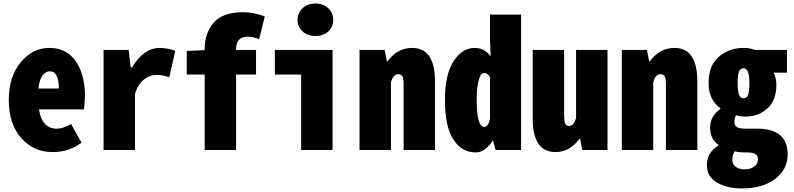

<svg xmlns="http://www.w3.org/2000/svg" viewBox="-20 -858 4540 1098"><path d="M281.2 11.7Q172.9 11.7 101.6 -68.4Q30.3 -148.4 30.3 -286.1Q30.3 -419.9 98.6 -502Q167 -584 261.7 -584Q360.4 -584 413.1 -507.8Q465.8 -431.6 465.8 -309.6Q465.8 -273.4 460 -232.4H203.1Q219.7 -122.1 304.7 -122.1Q339.8 -122.1 386.7 -148.4L446.3 -42Q375 11.7 281.2 11.7ZM200.2 -351.6H316.4Q316.4 -450.2 264.6 -450.2Q240.2 -450.2 222.2 -424.8Q204.1 -399.4 200.2 -351.6Z M572.3 0V-572.3H715.8L727.5 -471.7H734.4Q801.8 -584 893.6 -584Q931.6 -584 982.4 -568.4L948.2 -416Q909.2 -429.7 877.9 -429.7Q836.9 -429.7 803.2 -403.3Q769.5 -377 752 -322.3V0Z M1494.1 -763.7 1461.9 -633.8Q1427.7 -648.4 1396.5 -648.4Q1330.1 -648.4 1330.1 -576.2V-572.3H1444.3V-431.6H1330.1V0H1150.4V-431.6H1047.9V-566.4L1150.4 -571.3V-574.2Q1150.4 -669.9 1202.6 -729Q1254.9 -788.1 1368.2 -788.1Q1435.5 -788.1 1494.1 -763.7Z M1702.1 0V-431.6H1551.8V-572.3H1881.8V0ZM1857.4 -678.2Q1829.1 -652.3 1784.2 -652.3Q1739.3 -652.3 1710.4 -678.2Q1681.6 -704.1 1681.6 -744.1Q1681.6 -784.2 1710.4 -811Q1739.3 -837.9 1784.2 -837.9Q1829.1 -837.9 1857.4 -811Q1885.7 -784.2 1885.7 -744.1Q1885.7 -704.1 1857.4 -678.2Z M2036.1 0V-572.3H2179.7L2192.4 -507.8H2196.3Q2252.9 -584 2336.9 -584Q2467.8 -584 2467.8 -391.6V0H2288.1V-376Q2288.1 -409.2 2281.2 -421.4Q2274.4 -433.6 2256.8 -433.6Q2228.5 -433.6 2215.8 -387.7V0Z M2700.2 13.7Q2619.1 13.7 2571.8 -61.5Q2524.4 -136.7 2524.4 -286.1Q2524.4 -431.6 2573.7 -507.8Q2623 -584 2694.3 -584Q2751 -584 2786.1 -536.1L2782.2 -622.1V-774.4H2960V0H2814.5L2799.8 -53.7H2797.9Q2753.9 13.7 2700.2 13.7ZM2750 -131.8Q2771.5 -131.8 2782.2 -177.7V-416Q2769.5 -440.4 2748 -440.4Q2737.3 -440.4 2728.5 -427.2Q2719.7 -414.1 2712.9 -377.9Q2706.1 -341.8 2706.1 -286.1Q2706.1 -131.8 2750 -131.8Z M3157.2 11.7Q3026.4 11.7 3026.4 -179.7V-572.3H3206.1V-202.1Q3206.1 -167 3211.9 -152.3Q3217.8 -137.7 3235.4 -137.7Q3261.7 -137.7 3274.4 -183.6V-572.3H3454.1V0H3309.6L3297.9 -64.5H3293.9Q3237.3 11.7 3157.2 11.7Z M3536.1 0V-572.3H3679.7L3692.4 -507.8H3696.3Q3752.9 -584 3836.9 -584Q3967.8 -584 3967.8 -391.6V0H3788.1V-376Q3788.1 -409.2 3781.2 -421.4Q3774.4 -433.6 3756.8 -433.6Q3728.5 -433.6 3715.8 -387.7V0Z M4221.7 219.7Q4137.7 219.7 4080.1 186Q4022.5 152.3 4022.5 85.9Q4022.5 15.6 4087.9 -26.4V-31.2Q4041 -62.5 4041 -127.9Q4041 -193.4 4099.6 -235.4V-239.3Q4032.2 -287.1 4032.2 -383.8Q4032.2 -483.4 4091.3 -533.7Q4150.4 -584 4232.4 -584Q4269.5 -584 4295.9 -572.3H4480.5V-442.4H4404.3Q4419.9 -411.1 4419.9 -374Q4419.9 -284.2 4368.7 -237.8Q4317.4 -191.4 4244.1 -191.4Q4210.9 -191.4 4188.5 -199.2Q4179.7 -177.7 4179.7 -162.1Q4179.7 -140.6 4193.8 -131.3Q4208 -122.1 4244.1 -122.1H4310.5Q4484.4 -122.1 4484.4 25.4Q4484.4 111.3 4412.6 165.5Q4340.8 219.7 4221.7 219.7ZM4265.6 -383.8Q4265.6 -467.8 4232.4 -467.8Q4214.8 -467.8 4206.5 -449.2Q4198.2 -430.7 4198.2 -383.8Q4198.2 -335 4206.5 -315.4Q4214.8 -295.9 4232.4 -295.9Q4250 -295.9 4257.8 -314.9Q4265.6 -334 4265.6 -383.8ZM4240.2 110.4Q4271.5 110.4 4293 94.2Q4314.5 78.1 4314.5 55.7Q4314.5 31.2 4299.3 22.5Q4284.2 13.7 4251 13.7H4246.1Q4199.2 13.7 4181.6 6.8Q4168 26.4 4168 57.6Q4168 82 4187.5 96.2Q4207 110.4 4240.2 110.4Z"/></svg>

Font: Gen Shin Gothic Monospace Heavy
Style: Bold
Weight: 800
Designer: [Source Han Sans]
Ryoko NISHIZUKA  (kana & ideographs); Paul D. Hunt (Latin, Greek & Cyrillic); Wenlong ZHANG  (bopomofo
Version: Version 1.002.20150607